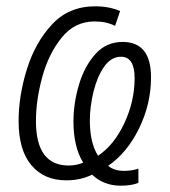

<svg xmlns="http://www.w3.org/2000/svg" viewBox="-20 -562 538 609"><path d="M363 27Q397 27 419 18V-27Q398 -20 374 -20Q342 -20 323 -36Q383 -77 421 -154.5Q459 -232 459 -317Q459 -429 369 -429Q317 -429 282.5 -390.5Q248 -352 230.5 -293.5Q213 -235 213 -176Q213 -96 244 -46Q222 -37 198 -37Q94 -37 94 -178Q94 -244 114 -317.5Q134 -391 175.5 -442.5Q217 -494 280 -494Q317 -494 345 -480L361 -527Q326 -542 282 -542Q198 -542 144.5 -484Q91 -426 65 -341.5Q39 -257 39 -178Q39 -86 79.5 -38Q120 10 190 10Q236 10 272 -8Q309 27 363 27ZM291 -68Q265 -109 265 -179Q265 -224 276.5 -271Q288 -318 310 -350Q332 -382 364 -382Q407 -382 407 -314Q407 -241 374.5 -171.5Q342 -102 291 -68Z"/></svg>

Font: Noto Sans Display SemiCondensed Light
Style: Italic
Weight: 300
Width: 4
Italic angle: -12°
Designer: Monotype Design Team
Foundry: Monotype Imaging Inc.
Version: Version 1.900